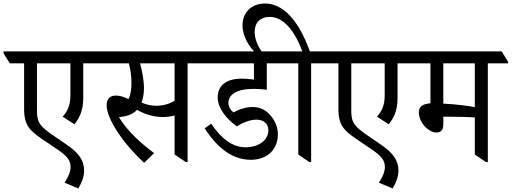

<svg xmlns="http://www.w3.org/2000/svg" viewBox="-59 -915 2907 1091"><path d="M386 156C404 125 419 92 419 54C419 -4 387 -46 327 -88L231 -154C155 -207 151 -232 151 -298V-555H341V-373C341 -314 323 -281 297 -252L364 -209C392 -243 414 -288 414 -356V-555H530V-564L494 -623H-39V-612L-3 -555H78V-295C78 -201 113 -172 177 -127L270 -64C319 -30 342 -6 342 34C342 60 331 88 308 123Z M760 10 817 -45C749 -95 666 -167 617 -249C627 -250 635 -252 642 -253C675 -258 701 -271 720 -291C758 -268 812 -250 866 -250C891 -250 913 -253 933 -259V-37L997 6H1007V-555H1122V-564L1086 -623H452V-612L488 -555H673C682 -522 688 -483 688 -444C688 -410 684 -378 671 -352C645 -365 621 -372 600 -372C567 -372 547 -354 547 -317C547 -236 647 -93 760 10ZM759 -414C759 -459 749 -509 737 -555H933V-342C904 -325 869 -314 829 -314C800 -314 771 -321 745 -332C754 -355 759 -383 759 -414Z M1366 -7C1465 -7 1520 -71 1520 -151C1520 -190 1506 -226 1479 -258C1449 -294 1414 -307 1374 -307C1346 -307 1307 -298 1268 -276C1251 -289 1239 -308 1239 -330C1239 -376 1282 -410 1384 -410C1409 -410 1431 -408 1457 -405V-555H1597V-564L1561 -623H1045V-613L1081 -555H1384V-463C1354 -467 1333 -468 1314 -468C1227 -468 1178 -429 1178 -362C1178 -295 1235 -234 1287 -197C1335 -227 1372 -235 1399 -235C1437 -235 1466 -214 1466 -175C1466 -119 1411 -78 1336 -78C1265 -78 1200 -124 1141 -212L1104 -186C1178 -71 1264 -7 1366 -7Z M1699 6H1709V-555H1825V-564L1789 -623H1702C1660 -737 1582 -895 1446 -895C1368 -895 1319 -842 1319 -771C1319 -706 1360 -644 1397 -611H1437C1407 -646 1388 -694 1388 -733C1388 -788 1421 -819 1474 -819C1553 -819 1617 -737 1659 -623H1519V-612L1555 -555H1636V-37Z M2172 156C2190 125 2205 92 2205 54C2205 -4 2173 -46 2113 -88L2017 -154C1941 -207 1937 -232 1937 -298V-555H2127V-373C2127 -314 2109 -281 2083 -252L2150 -209C2178 -243 2200 -288 2200 -356V-555H2316V-564L2280 -623H1747V-612L1783 -555H1864V-295C1864 -201 1899 -172 1963 -127L2056 -64C2105 -30 2128 -6 2128 34C2128 60 2117 88 2094 123Z M2422 -162C2447 -162 2460 -178 2460 -208V-252C2466 -252 2471 -252 2476 -252C2542 -252 2609 -250 2639 -248V-37L2703 6H2713V-555H2828V-564L2792 -623H2238V-612L2274 -555H2387V-328C2348 -325 2321 -313 2321 -276C2321 -222 2373 -162 2422 -162ZM2460 -326V-555H2639V-306C2606 -313 2534 -323 2460 -326Z"/></svg>

Font: Noto Serif Devanagari SemiCondensed
Style: Regular
Weight: 400
Width: 4
Designer: Universal Thirst, Indian Type Foundry and the Monotype Design Team
Foundry: Monotype Imaging Inc.
Version: Version 2.004